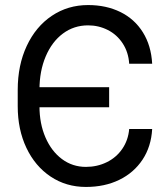

<svg xmlns="http://www.w3.org/2000/svg" viewBox="-20 -737 673 767"><path d="M50.8 -312.5V-377.9Q50.8 -476.6 86.9 -553.7Q123 -630.9 187 -673.8Q251 -716.8 332 -716.8Q404.3 -716.8 460.9 -689Q517.6 -661.1 550.8 -607.9Q584 -554.7 587.9 -482.4H496.1Q493.2 -528.3 470.2 -563.5Q447.3 -598.6 410.6 -617.2Q374 -635.7 332 -635.7Q275.4 -635.7 231.4 -603Q187.5 -570.3 162.6 -511.7Q137.7 -453.1 137.7 -378.9V-312.5Q137.7 -243.2 161.6 -188Q185.5 -132.8 227.5 -101.6Q269.5 -70.3 323.2 -70.3Q368.2 -70.3 406.2 -88.9Q444.3 -107.4 468.3 -142.1Q492.2 -176.8 496.1 -221.7H587.9Q584 -151.4 549.3 -99.1Q514.6 -46.9 456.5 -18.6Q398.4 9.8 323.2 9.8Q244.1 9.8 182.1 -31.7Q120.1 -73.2 85.4 -146.5Q50.8 -219.7 50.8 -312.5ZM122.1 -388.7H416V-308.6H122.1Z"/></svg>

Font: Pretendard JP Variable
Style: Regular
Weight: 400
Designer: Base glyphs from Inter by Rasmus Andersson; Hangul glyphs from Noto Sans CJK(Source Han Sans) by Jang Soo-young and Kang
Foundry: Kil Hyung-jin
Version: Version 1.307;Glyphs 3.2 (3192)